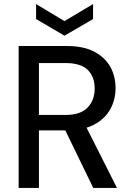

<svg xmlns="http://www.w3.org/2000/svg" viewBox="-20 -927 645 947"><path d="M72 0V-700H310Q392 -700 445 -672Q498 -644 524 -597.5Q550 -551 550 -492Q550 -436 524 -388.5Q498 -341 444.5 -312.5Q391 -284 306 -284H172V0ZM440 0 289 -311H400L557 0ZM172 -360H303Q377 -360 412 -396.5Q447 -433 447 -490Q447 -548 413 -582Q379 -616 302 -616H172ZM298 -751 158 -833V-907L298 -823L439 -907V-833Z"/></svg>

Font: DMSans_18ptMedium
Style: Regular
Weight: 500
Designer: Colophon Foundry, Jonny Pinhorn
Foundry: Colophon Foundry
Version: Version 4.004;gftools[0.9.30]